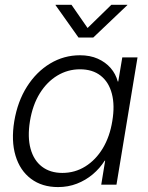

<svg xmlns="http://www.w3.org/2000/svg" viewBox="-20 -758 609 788"><path d="M218.3 9.8Q152.3 9.8 107.2 -24.2Q62 -58.1 43.7 -119.1Q25.4 -180.2 38.6 -260.7Q52.2 -341.8 90.8 -402.6Q129.4 -463.4 185.8 -497.3Q242.2 -531.2 308.1 -531.2Q349.6 -531.2 381.3 -517.1Q413.1 -502.9 434.1 -478.8Q455.1 -454.6 463.4 -423.3H465.3L481.9 -522.5H544.4L458 0H395.5L411.6 -98.6H409.7Q389.6 -66.9 360.6 -42.5Q331.5 -18.1 295.7 -4.2Q259.8 9.8 218.3 9.8ZM235.8 -48.3Q287.6 -48.3 330.3 -75Q373 -101.6 401.9 -149.4Q430.7 -197.3 440.9 -261.2Q451.7 -325.2 439.2 -373Q426.8 -420.9 393.3 -447.3Q359.9 -473.6 308.1 -473.6Q258.3 -473.6 215.6 -448Q172.9 -422.4 143.3 -374.8Q113.8 -327.1 103 -261.2Q92.3 -195.3 105.5 -147.5Q118.7 -99.6 152.3 -74Q186 -48.3 235.8 -48.3ZM273.4 -738.3 339.4 -643.1 437 -738.3H502.9L502.4 -736.8L362.8 -604H302.2L208 -736.8V-738.3Z"/></svg>

Font: Inter 28pt Light
Style: Italic
Weight: 300
Italic angle: -9.3988°
Designer: Rasmus Andersson
Foundry: rsms
Version: Version 4.001;git-66647c0bb